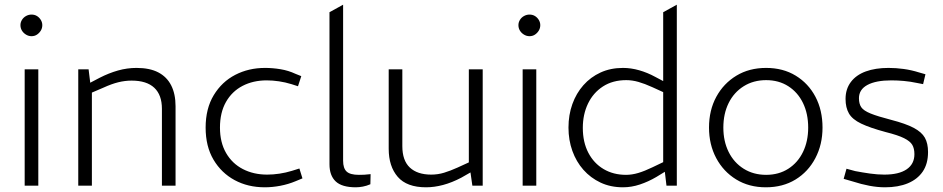

<svg xmlns="http://www.w3.org/2000/svg" viewBox="-20 -790 4012 817"><path d="M85 0V-495H143V0ZM114 -636Q102 -636 91 -642.5Q80 -649 73.5 -659.5Q67 -670 67 -683Q67 -695 73.5 -705.5Q80 -716 91 -722Q102 -728 114 -728Q127 -728 137 -722Q147 -716 153.5 -705.5Q160 -695 160 -683Q160 -670 153.5 -659.5Q147 -649 137 -642.5Q127 -636 114 -636Z M313 0V-495H357L364 -438L404 -459Q443 -479 482 -490Q521 -501 561 -501Q617 -501 653.5 -482Q690 -463 708.5 -426.5Q727 -390 727 -338V0H669V-327Q669 -386 636.5 -416.5Q604 -447 540 -447Q512 -447 483.5 -440Q455 -433 420 -417L371 -396V0Z M1107 7Q1035 7 978.5 -23.5Q922 -54 888.5 -110.5Q855 -167 855 -247Q855 -328 889.5 -385Q924 -442 981 -471.5Q1038 -501 1108 -501Q1140 -501 1173.5 -495.5Q1207 -490 1237 -476L1262 -466L1248 -423L1220 -432Q1194 -440 1167 -444Q1140 -448 1115 -448Q1057 -448 1012 -424.5Q967 -401 941.5 -356Q916 -311 916 -247Q916 -184 942 -139Q968 -94 1013.5 -70.5Q1059 -47 1117 -47Q1142 -47 1169 -51Q1196 -55 1222 -63L1254 -73L1267 -31L1238 -19Q1207 -6 1173 0.5Q1139 7 1107 7Z M1494 7Q1435 7 1408.5 -18Q1382 -43 1382 -91V-738L1440 -770V-106Q1440 -74 1455 -60Q1470 -46 1507 -46Q1518 -46 1530 -46.5Q1542 -47 1557 -49L1556 -6Q1540 1 1524 4Q1508 7 1494 7Z M1793 7Q1711 7 1672.5 -37.5Q1634 -82 1634 -157V-495H1692V-168Q1692 -107 1724 -77Q1756 -47 1815 -47Q1843 -47 1869.5 -55Q1896 -63 1927 -77L1975 -99V-495H2034V0H1990L1980 -70L1992 -62L1943 -34Q1903 -13 1865.5 -3Q1828 7 1793 7Z M2204 0V-495H2262V0ZM2233 -636Q2221 -636 2210 -642.5Q2199 -649 2192.5 -659.5Q2186 -670 2186 -683Q2186 -695 2192.5 -705.5Q2199 -716 2210 -722Q2221 -728 2233 -728Q2246 -728 2256 -722Q2266 -716 2272.5 -705.5Q2279 -695 2279 -683Q2279 -670 2272.5 -659.5Q2266 -649 2256 -642.5Q2246 -636 2233 -636Z M2631 7Q2578 7 2535.5 -13Q2493 -33 2462.5 -67.5Q2432 -102 2415.5 -148Q2399 -194 2399 -247Q2399 -301 2415.5 -347Q2432 -393 2462.5 -427.5Q2493 -462 2535.5 -481.5Q2578 -501 2631 -501Q2665 -501 2700 -491Q2735 -481 2768 -463L2802 -445V-738L2860 -770V0H2816L2809 -59L2773 -37Q2739 -17 2703 -5Q2667 7 2631 7ZM2460 -246Q2460 -185 2483.5 -140Q2507 -95 2548.5 -70.5Q2590 -46 2644 -46Q2669 -46 2696 -54Q2723 -62 2756 -78L2802 -100V-398L2756 -419Q2723 -434 2696.5 -441.5Q2670 -449 2645 -449Q2587 -449 2545.5 -422Q2504 -395 2482 -349Q2460 -303 2460 -246Z M3239 7Q3167 7 3112.5 -26.5Q3058 -60 3027.5 -117.5Q2997 -175 2997 -247Q2997 -321 3028 -378Q3059 -435 3113.5 -468Q3168 -501 3240 -501Q3312 -501 3366 -468Q3420 -435 3450 -378Q3480 -321 3480 -247Q3480 -175 3449.5 -117Q3419 -59 3365 -26Q3311 7 3239 7ZM3240 -46Q3294 -46 3334.5 -72Q3375 -98 3397 -143.5Q3419 -189 3419 -247Q3419 -306 3397 -351.5Q3375 -397 3334.5 -423Q3294 -449 3240 -449Q3186 -449 3144.5 -423Q3103 -397 3080.5 -351.5Q3058 -306 3058 -247Q3058 -189 3080.5 -143.5Q3103 -98 3144.5 -72Q3186 -46 3240 -46Z M3746 7Q3714 7 3679.5 0.5Q3645 -6 3608 -18L3570 -29L3582 -72L3619 -62Q3650 -56 3682 -51.5Q3714 -47 3743 -47Q3805 -47 3838 -69.5Q3871 -92 3871 -134Q3871 -158 3862 -173.5Q3853 -189 3827 -202Q3801 -215 3749 -228Q3682 -246 3644.5 -264Q3607 -282 3592.5 -307Q3578 -332 3578 -369Q3578 -411 3600.5 -441Q3623 -471 3664 -486Q3705 -501 3761 -501Q3793 -501 3825.5 -496.5Q3858 -492 3890 -482L3918 -474L3908 -432L3882 -437Q3854 -443 3826.5 -445.5Q3799 -448 3773 -448Q3707 -448 3671 -428.5Q3635 -409 3635 -372Q3635 -348 3645 -333.5Q3655 -319 3684.5 -307Q3714 -295 3772 -280Q3834 -264 3868 -246Q3902 -228 3915.5 -204Q3929 -180 3929 -143Q3929 -93 3906.5 -60Q3884 -27 3843 -10Q3802 7 3746 7Z"/></svg>

Font: REM Medium ExtraLight
Style: Regular
Weight: 250
Version: Version 1.005;gftools[0.9.28]